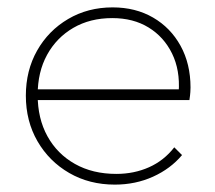

<svg xmlns="http://www.w3.org/2000/svg" viewBox="-20 -490 582 520"><path d="M291 10Q222 10 167.5 -21.5Q113 -53 81.5 -107.5Q50 -162 50 -231Q50 -299 80.5 -353Q111 -407 164.5 -438.5Q218 -470 285 -470Q347 -470 394.5 -442.5Q442 -415 469 -366Q496 -317 496 -253Q496 -249 495.5 -240.5Q495 -232 493 -219H72V-248H473L464 -241Q468 -300 446 -345Q424 -390 382.5 -415.5Q341 -441 284 -441Q224 -441 178.5 -414.5Q133 -388 107.5 -341.5Q82 -295 82 -233Q82 -169 108.5 -121Q135 -73 183 -46Q231 -19 295 -19Q343 -19 383.5 -37Q424 -55 452 -91L473 -70Q442 -33 394.5 -11.5Q347 10 291 10Z"/></svg>

Font: Outfit Thin
Style: Regular
Weight: 100
Designer: Rodrigo Fuenzalida
Foundry: fragTYPE
Version: Version 1.000